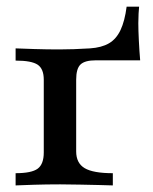

<svg xmlns="http://www.w3.org/2000/svg" viewBox="-20 -563 465 583"><path d="M27.4 0V-37.1Q75.8 -37.1 94.4 -50.8Q112.9 -64.5 112.9 -100V-321Q112.9 -354 94.4 -366.5Q75.8 -379 27.4 -379V-416.1Q46 -415.3 84.3 -414.1Q122.6 -412.9 159.7 -412.9Q182.3 -412.9 204 -413.7Q225.8 -414.5 253.2 -416.1Q288.7 -418.5 310.9 -431.5Q333.1 -444.4 346 -471.8Q358.9 -499.2 364.5 -542.7H402.4Q401.6 -534.7 400.8 -521.8Q400 -508.9 400 -492.7Q400 -471.8 401.6 -439.9Q403.2 -408.1 405.6 -379.8H270.2Q237.9 -379.8 224.6 -367.3Q211.3 -354.8 211.3 -321V-103.2Q211.3 -67.7 237.1 -52.4Q262.9 -37.1 322.6 -37.1V0Q306.5 -0.8 280.2 -1.2Q254 -1.6 223.4 -2.4Q192.7 -3.2 162.9 -3.2Q120.2 -3.2 83.1 -2Q46 -0.8 27.4 0Z"/></svg>

Font: Playfair 9pt SemiBold
Style: Regular
Weight: 600
Designer: Claus Eggers Sørensen
Foundry: Claus Eggers Sørensen
Version: Version 2.001;gftools[0.9.30]